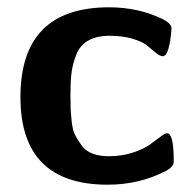

<svg xmlns="http://www.w3.org/2000/svg" viewBox="-20 -495 529 526"><path d="M36 -229Q36 -475 279 -475Q360 -475 427 -442Q450 -430 450 -417Q444 -341 426 -341Q419 -341 408 -349.5Q397 -358 384.5 -369Q372 -380 344.5 -388.5Q317 -397 280 -397Q245 -397 222 -384Q199 -371 189 -345.5Q179 -320 176 -296Q173 -272 173 -236Q173 -212 173.5 -198.5Q174 -185 176.5 -161.5Q179 -138 186 -124.5Q193 -111 204 -96Q215 -81 234 -74Q253 -67 278 -67Q314 -67 344 -77Q374 -87 390 -98.5Q406 -110 419 -120Q432 -130 438 -130Q456 -130 456 -53Q456 -38 435 -27Q362 11 275 11Q36 11 36 -229Z"/></svg>

Font: CMU Sans Serif
Style: Bold
Weight: 700
Version: Version 0.7.0